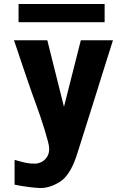

<svg xmlns="http://www.w3.org/2000/svg" viewBox="-20 -753 640 968"><path d="M155.5 72Q173.5 72 191 62.8Q208.5 53.5 219 35Q229.5 16.5 227.5 -10Q226 -31 204 -101.8Q182 -172.5 163.5 -222Q148.5 -261.5 109 -376.8Q69.5 -492 50.5 -550H218.5L302.5 -214.5L387.5 -550H549.5Q535 -506 499 -390Q479.5 -326.5 467.5 -289Q452 -242 411 -109.5Q396 -62.5 384 -24.2Q372 14 364.5 37Q331.5 133 281.5 164Q231.5 195 184.5 195Q166 195 126 190Q86 185 53.5 178V53Q93.5 64.5 112 68.2Q130.5 72 155.5 72ZM73.5 -733H507.5V-641H73.5Z"/></svg>

Font: JuliaMono Black
Style: Regular
Weight: 900
Monospace: yes
Designer: cormullion
Foundry: corm
Version: Version 0.054; ttfautohint (v1.8.4)